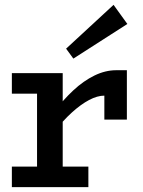

<svg xmlns="http://www.w3.org/2000/svg" viewBox="-20 -773 592 793"><path d="M204 -228V-311Q241 -361 283 -400Q325 -439 370 -461Q415 -483 460 -483H504V-279H411V-378Q382 -378 348 -360Q314 -342 277 -308.5Q240 -275 204 -228ZM29 0V-85H345V0ZM133 -25V-471H239V-25ZM29 -386V-471H233V-386ZM283 -531 253 -572 449 -753 506 -674Z"/></svg>

Font: BioRhyme Medium
Style: Regular
Weight: 500
Designer: Aoife Mooney
Foundry: Aoife Mooney Type
Version: Version 1.600;gftools[0.9.33]